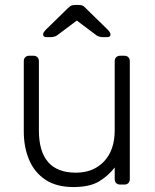

<svg xmlns="http://www.w3.org/2000/svg" viewBox="-20 -745 625 775"><path d="M276 10Q208 10 163.5 -19.5Q119 -49 97.5 -100Q76 -151 76 -214V-498Q76 -508 82 -514Q88 -520 98 -520H115Q125 -520 131 -514Q137 -508 137 -498V-219Q137 -48 286 -48Q357 -48 400 -93.5Q443 -139 443 -219V-498Q443 -508 449 -514Q455 -520 465 -520H482Q492 -520 498 -514Q504 -508 504 -498V-22Q504 -12 498 -6Q492 0 482 0H465Q455 0 449 -6Q443 -12 443 -22V-69Q416 -34 378.5 -12Q341 10 276 10ZM168 -595Q154 -595 154 -606Q154 -614 166 -626L253 -711Q264 -722 271 -723.5Q278 -725 285 -725H295Q303 -725 310 -723.5Q317 -722 327 -711L414 -626Q426 -614 426 -606Q426 -595 412 -595H395Q389 -595 381.5 -597Q374 -599 370 -602L290 -662L210 -602Q206 -599 198.5 -597Q191 -595 185 -595Z"/></svg>

Font: Rubik Light Light
Style: Regular
Weight: 300
Version: Version 2.101